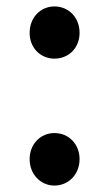

<svg xmlns="http://www.w3.org/2000/svg" viewBox="-20 -562 338 596"><path d="M149 -380C193 -380 227 -413 227 -460C227 -508 193 -542 149 -542C106 -542 72 -508 72 -460C72 -413 106 -380 149 -380ZM149 14C193 14 227 -21 227 -68C227 -115 193 -149 149 -149C106 -149 72 -115 72 -68C72 -21 106 14 149 14Z"/></svg>

Font: GenYoGothic2 TW M
Style: Regular
Weight: 500
Version: Version 2.100;PS 2.1;hotconv 16.6.51;makeotf.lib2.5.65220 DE